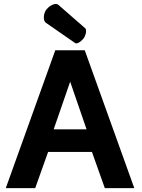

<svg xmlns="http://www.w3.org/2000/svg" viewBox="-20 -970 734 990"><path d="M341.8 -548.8 426.3 -303.2H256.8ZM417 -710.9H265.1L9.8 0H161.6L228 -186.5H454.1L520.5 0H672.4ZM366.7 -748.5C368.7 -747.1 371.1 -746.1 373.5 -746.1C375 -746.1 376.5 -746.6 378.4 -747.1C383.8 -748.5 389.6 -751.5 396 -756.8C402.3 -762.2 407.2 -767.1 411.1 -772C415 -776.9 418.5 -784.2 421.4 -793.9C423.3 -799.8 423.8 -804.7 423.8 -809.1C423.8 -812 423.3 -815.4 422.9 -817.9C422.4 -820.3 421.4 -822.8 419.4 -824.2L281.2 -944.8C277.3 -948.2 272.9 -949.7 267.6 -949.7C264.6 -949.7 261.7 -949.2 258.3 -948.2C251.5 -946.3 244.1 -942.9 237.3 -938C230.5 -933.1 224.6 -927.2 220.2 -921.9C214.8 -915.5 210.4 -907.2 208 -896.5C206.5 -890.6 206.1 -885.3 206.1 -879.9C206.1 -875.5 206.5 -871.1 207.5 -867.2C209 -860.8 212.4 -856 216.8 -852.5Z"/></svg>

Font: Tuffy
Style: Bold
Weight: 700
Designer: Thatcher Ulrich, Karoly Barta, Michael Everson
Version: Version 001.270